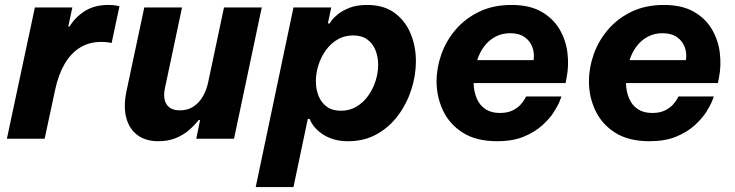

<svg xmlns="http://www.w3.org/2000/svg" viewBox="-20 -560 2965 775"><path d="M160.2 0H7.8L120.8 -530H272L255.6 -453.2H260.8Q283.8 -491 322.7 -515.5Q361.6 -540 417.4 -540Q438.6 -540 450.4 -537.3Q462.2 -534.6 462.2 -534.6L430.6 -386.6Q430.6 -386.6 418.7 -388.7Q406.8 -390.8 388.8 -390.8Q339.8 -390.8 302.8 -367.8Q265.8 -344.8 240.8 -301.8Q215.8 -258.8 202.8 -198.6Z M618.6 10Q568.2 10 534.9 -14.7Q501.6 -39.4 489.6 -84.7Q477.6 -130 490.6 -192.2L562.4 -530H714.8L645.6 -203.4Q637 -161 653.1 -137.8Q669.2 -114.6 706.2 -114.6Q738.6 -114.6 761.7 -130.3Q784.8 -146 799.4 -171.8Q814 -197.6 820.2 -227.8L884.2 -530H1036.6L924.6 0H772.2L787.6 -75.4H781.6Q766 -55 743.2 -35.1Q720.4 -15.2 689.7 -2.6Q659 10 618.6 10Z M1164.6 195H1012.2L1164.6 -530H1317L1303.4 -465.2H1310.2Q1310.2 -465.2 1318.2 -476.7Q1326.2 -488.2 1344 -502.6Q1361.8 -517 1390.8 -528.5Q1419.8 -540 1461.8 -540Q1529 -540 1572.4 -508.2Q1615.8 -476.4 1637.3 -424.6Q1658.8 -372.8 1658.8 -312.6Q1658.8 -256 1640.6 -199.1Q1622.4 -142.2 1587.3 -94.7Q1552.2 -47.2 1501.4 -18.6Q1450.6 10 1385.6 10Q1351.8 10 1326.8 2.3Q1301.8 -5.4 1284.3 -16.8Q1266.8 -28.2 1255.2 -40.6Q1243.6 -53 1237.6 -63.9Q1231.6 -74.8 1229.6 -80H1222.4ZM1255 -232.4Q1255 -200.4 1265.7 -173.2Q1276.4 -146 1298.8 -129.5Q1321.2 -113 1356 -113Q1391.4 -113 1419.3 -129.8Q1447.2 -146.6 1466.5 -173.9Q1485.8 -201.2 1496.1 -233.7Q1506.4 -266.2 1506.4 -298.2Q1506.4 -330.2 1495.7 -357.2Q1485 -384.2 1462.6 -400.6Q1440.2 -417 1405 -417Q1370.2 -417 1342.2 -400.5Q1314.2 -384 1294.9 -356.7Q1275.6 -329.4 1265.3 -296.9Q1255 -264.4 1255 -232.4Z M1986.8 10Q1902.4 10 1848.4 -24.2Q1794.4 -58.4 1768.3 -113.7Q1742.2 -169 1742.2 -231.2Q1742.2 -286.6 1761.7 -341.4Q1781.2 -396.2 1819.7 -441Q1858.2 -485.8 1914.6 -512.9Q1971 -540 2045.2 -540Q2117 -540 2164.4 -513.3Q2211.8 -486.6 2237.8 -443.1Q2263.8 -399.6 2270.4 -347.6Q2277 -295.6 2266.8 -244.8L2262.8 -224.6H1891.6Q1892.8 -189.4 1904.6 -162.1Q1916.4 -134.8 1939.7 -119.4Q1963 -104 1997.4 -104Q2028 -104 2048.4 -113.9Q2068.8 -123.8 2080.9 -137.3Q2093 -150.8 2098.3 -160.7Q2103.6 -170.6 2103.6 -170.6H2246.4Q2246.4 -170.6 2239.3 -152.2Q2232.2 -133.8 2215.3 -107.3Q2198.4 -80.8 2168.5 -53.8Q2138.6 -26.8 2094.2 -8.4Q2049.8 10 1986.8 10ZM1906.2 -317.2H2133.8Q2138 -345.8 2128.6 -370.5Q2119.2 -395.2 2097 -410.6Q2074.8 -426 2039.2 -426Q2006 -426 1979.2 -411.5Q1952.4 -397 1934 -372.3Q1915.6 -347.6 1906.2 -317.2Z M2601.8 10Q2517.4 10 2463.4 -24.2Q2409.4 -58.4 2383.3 -113.7Q2357.2 -169 2357.2 -231.2Q2357.2 -286.6 2376.7 -341.4Q2396.2 -396.2 2434.7 -441Q2473.2 -485.8 2529.6 -512.9Q2586 -540 2660.2 -540Q2732 -540 2779.4 -513.3Q2826.8 -486.6 2852.8 -443.1Q2878.8 -399.6 2885.4 -347.6Q2892 -295.6 2881.8 -244.8L2877.8 -224.6H2506.6Q2507.8 -189.4 2519.6 -162.1Q2531.4 -134.8 2554.7 -119.4Q2578 -104 2612.4 -104Q2643 -104 2663.4 -113.9Q2683.8 -123.8 2695.9 -137.3Q2708 -150.8 2713.3 -160.7Q2718.6 -170.6 2718.6 -170.6H2861.4Q2861.4 -170.6 2854.3 -152.2Q2847.2 -133.8 2830.3 -107.3Q2813.4 -80.8 2783.5 -53.8Q2753.6 -26.8 2709.2 -8.4Q2664.8 10 2601.8 10ZM2521.2 -317.2H2748.8Q2753 -345.8 2743.6 -370.5Q2734.2 -395.2 2712 -410.6Q2689.8 -426 2654.2 -426Q2621 -426 2594.2 -411.5Q2567.4 -397 2549 -372.3Q2530.6 -347.6 2521.2 -317.2Z"/></svg>

Font: Be Vietnam Pro Variable Thin
Style: Italic
Weight: 100
Italic angle: -12°
Designer: Lam Bao, Tony Le, Vietanh Nguyen
Foundry: Yellow Type Foundry
Version: Version 1.002